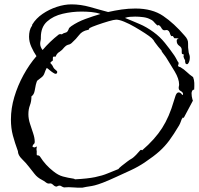

<svg xmlns="http://www.w3.org/2000/svg" viewBox="-20 -865 912 879"><path d="M358 -6Q337 -5 315.5 -7Q294 -9 273 -7Q266 -9 259 -13.5Q252 -18 240 -11Q232 -10 223.5 -18.5Q215 -27 207 -25Q199 -23 190 -30Q181 -37 173 -41Q151 -52 138 -69Q125 -86 112 -102Q99 -119 80.5 -137Q62 -155 62 -173Q48 -211 39 -244.5Q30 -278 30 -318Q30 -369 45.5 -421Q61 -473 87.5 -521.5Q114 -570 147 -608Q134 -627 123.5 -650.5Q113 -674 113 -697Q113 -711 116 -724Q119 -737 127 -748Q127 -752 128 -753Q145 -781 175 -801.5Q205 -822 240 -833.5Q275 -845 307 -845Q349 -845 392 -833Q414 -827 434.5 -821Q455 -815 475 -810Q506 -817 537 -821.5Q568 -826 600 -826Q677 -826 727 -792Q777 -758 825 -702Q842 -684 841 -666.5Q840 -649 844 -624Q846 -616 847.5 -612.5Q849 -609 849 -602Q849 -587 843 -576.5Q837 -566 829 -575Q828 -577 828.5 -576.5Q829 -576 828 -580Q826 -588 828 -590Q826 -590 823 -597Q820 -604 820 -606Q820 -609 821 -611V-615Q821 -617 817.5 -617Q814 -617 813 -619Q812 -621 812 -627V-637Q812 -648 800.5 -655.5Q789 -663 789 -678Q789 -686 794 -686Q797 -686 797 -687Q797 -688 794.5 -689Q792 -690 778 -690L774 -696Q772 -701 769 -700Q764 -698 762 -703Q760 -705 757 -715Q753 -724 751 -724Q746 -729 738 -727Q729 -725 724 -730Q720 -734 716 -742Q710 -750 705 -750Q703 -750 701 -748Q692 -756 686 -763Q679 -772 669 -776Q655 -784 635.5 -786.5Q616 -789 599 -789Q588 -789 575.5 -788Q563 -787 552 -783Q569 -776 586 -769Q603 -762 619 -755Q650 -742 683 -718Q712 -697 735 -668.5Q758 -640 778 -611Q780 -607 783 -603Q786 -599 788 -594Q790 -590 792.5 -585.5Q795 -581 798 -577Q798 -573 797 -571Q795 -565 795 -564Q795 -562 798.5 -560Q802 -558 805 -558Q822 -548 835 -535.5Q848 -523 864 -512Q869 -499 869.5 -485.5Q870 -472 869 -455Q862 -454 859.5 -448.5Q857 -443 857 -438Q857 -431 858 -424Q859 -417 861 -410Q862 -409 862 -407.5Q862 -406 863 -404L821 -325Q819 -327 817 -327Q811 -320 808 -309Q805 -300 800 -291Q775 -249 755 -222Q735 -195 710 -172.5Q685 -150 642 -121Q612 -101 578.5 -85.5Q545 -70 512 -55Q473 -37 450.5 -28.5Q428 -20 414 -16.5Q400 -13 388 -11.5Q376 -10 358 -6ZM175 -636Q208 -675 249 -707Q253 -709 255 -709Q257 -708 261 -708Q264 -708 265 -709Q267 -711 270.5 -712.5Q274 -714 278 -715Q284 -716 288 -720Q293 -727 295 -733Q295 -737 306 -745Q335 -765 370.5 -778Q406 -791 440 -801Q420 -808 397.5 -810Q375 -812 353 -812Q310 -812 267 -802Q224 -792 195.5 -766.5Q167 -741 167 -694Q167 -690 167 -686.5Q167 -683 166 -680Q165 -676 164.5 -672.5Q164 -669 164 -665Q164 -650 175 -636ZM323 -44Q381 -47 415 -54Q449 -61 472.5 -71Q496 -81 522 -91Q524 -95 537 -105.5Q550 -116 563.5 -126Q577 -136 580 -137Q587 -141 592.5 -146Q598 -151 603 -156Q608 -161 612.5 -166.5Q617 -172 622 -177Q624 -179 626 -179Q627 -179 628 -178.5Q629 -178 631 -177Q689 -227 722 -278.5Q755 -330 776 -403Q778 -411 783.5 -426.5Q789 -442 798 -442Q804 -442 809 -437Q813 -431 817 -430Q818 -431 818 -435Q818 -442 808 -448Q798 -452 798 -463Q798 -468 799 -471Q800 -473 800 -478Q800 -504 780 -537.5Q760 -571 743 -598Q741 -602 738.5 -605Q736 -608 734 -611L725 -623Q724 -624 721.5 -628Q719 -632 720 -633Q712 -642 704.5 -651Q697 -660 690 -670Q688 -672 686.5 -675Q685 -678 683 -681L675 -690Q665 -699 643.5 -713Q622 -727 597 -741.5Q572 -756 549 -765.5Q526 -775 512 -775Q502 -775 476.5 -767.5Q451 -760 425.5 -751Q400 -742 389 -736Q389 -729 382 -728Q356 -723 342.5 -705Q329 -687 308 -668Q300 -661 291 -660Q282 -657 275 -649Q264 -635 253 -628Q246 -624 242 -619Q238 -614 236 -609Q234 -604 233 -605Q232 -606 227 -606Q222 -606 222 -599V-588Q214 -583 210 -577Q214 -573 217.5 -568.5Q221 -564 223 -559Q227 -550 238 -542Q242 -539 242 -536Q242 -527 234 -527Q231 -527 222.5 -532.5Q214 -538 206 -545Q198 -552 194 -554Q191 -549 188.5 -543Q186 -537 184 -531Q180 -518 169 -510Q156 -500 152 -497Q148 -494 144 -477Q142 -466 138.5 -448.5Q135 -431 124 -424Q124 -401 117 -383Q110 -365 110 -342Q110 -321 117.5 -298Q125 -275 132 -254Q139 -233 139 -216Q139 -208 134 -205Q129 -200 129 -194Q129 -193 130 -192L139 -190Q150 -197 148.5 -192Q147 -187 147 -179Q149 -175 148 -164Q147 -153 151 -154Q160 -154 164 -147Q188 -109 224 -81Q246 -63 268 -57Q290 -51 317 -47Q322 -46 323 -44Z"/></svg>

Font: Water Brush
Style: Regular
Weight: 400
Designer: Robert E. Leuschke
Foundry: Robert E. Leuschke
Version: Version 1.010; ttfautohint (v1.8.4.7-5d5b)